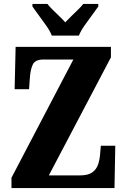

<svg xmlns="http://www.w3.org/2000/svg" viewBox="-20 -951 641 971"><path d="M38 0V-52L351 -650H200Q158 -650 146 -625Q134 -600 131 -557L127 -500H54L59 -714H541V-661L227 -64H385Q426 -64 447 -79.5Q468 -95 476 -119Q484 -143 486 -169L490 -214H563L559 0ZM242 -771Q233 -794 214.5 -820.5Q196 -847 176.5 -873Q157 -899 144 -918V-931H220Q229 -919 245.5 -902.5Q262 -886 280 -869Q298 -852 310 -838Q323 -852 340.5 -869Q358 -886 375 -902.5Q392 -919 401 -931H477V-918Q464 -899 444.5 -873Q425 -847 406.5 -820.5Q388 -794 379 -771Z"/></svg>

Font: Noto Serif Armenian ExtraCondensed Black
Style: Regular
Weight: 900
Width: 2
Designer: Monotype Design Team
Foundry: Monotype Imaging Inc.
Version: Version 2.008; ttfautohint (v1.8.4.7-5d5b)